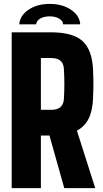

<svg xmlns="http://www.w3.org/2000/svg" viewBox="-20 -966 529 986"><path d="M40 0V-800H243Q355 -800 404.5 -754.5Q454 -709 458 -605Q459 -577 459.5 -556Q460 -535 459.5 -514Q459 -493 458 -465Q456 -400 436 -358.5Q416 -317 375 -295L469 0H310L234 -270H190V0ZM190 -402H243Q305 -402 308 -457Q313 -535 308 -613Q305 -668 243 -668H190ZM79 -841Q82 -886 126.5 -916Q171 -946 235 -946Q300 -946 344.5 -916Q389 -886 392 -841H304Q304 -858 284.5 -870Q265 -882 235 -882Q205 -882 185.5 -870Q166 -858 166 -841Z"/></svg>

Font: Big Shoulders Text Black
Style: Regular
Weight: 900
Designer: Patric King
Foundry: XO Type Co
Version: Version 1.000; ttfautohint (v1.8.2)